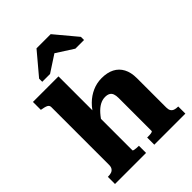

<svg xmlns="http://www.w3.org/2000/svg" viewBox="-275 -1121 1254 1254"><g transform="rotate(-45 352.0 -494.5)"><path d="M269 -758V-75Q269 -72 277 -70Q285 -68 296 -67Q307 -66 316 -66H320V0H33V-66H36Q54 -66 66.5 -70.5Q79 -75 86.5 -86Q94 -97 94 -116V-650Q94 -660 88.5 -666Q83 -672 71.5 -676Q60 -680 42 -683L33 -685V-758ZM683 0H396V-66H399Q409 -66 420.5 -66.5Q432 -67 439.5 -69.5Q447 -72 447 -75V-381Q447 -403 441.5 -418Q436 -433 423 -440.5Q410 -448 389 -448Q364 -448 340 -435Q316 -422 292.5 -395.5Q269 -369 245 -329L247 -408Q269 -451 301.5 -483Q334 -515 374.5 -533Q415 -551 460 -551Q512 -551 548 -532.5Q584 -514 603.5 -477.5Q623 -441 623 -387V-116Q623 -97 630 -86Q637 -75 650 -70.5Q663 -66 680 -66H683ZM428 -989H297L169 -837V-808H241L399 -911L316 -910L475 -808H555V-837Z"/></g></svg>

Font: Roboto Serif 20pt
Style: Bold
Weight: 700
Version: Version 1.008